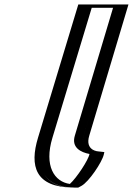

<svg xmlns="http://www.w3.org/2000/svg" viewBox="-20 -845 599 865"><path d="M311 0C181 0 133.9 -86 176.4 -225L357.8 -825H533.8L357.2 -234C337.4 -169.4 408 -163.9 418.4 -163C448.2 -160.5 341.6 0 311 0ZM314.5 -15C193.5 -15.8 150.9 -92.7 191.4 -225L368.3 -810H514.4L342.2 -234C320 -161.5 390.6 -150.4 407.5 -148.5C400.8 -118.1 334.1 -25.4 314.5 -15ZM314.5 -15C334.1 -25.4 400.8 -118.1 407.5 -148.5C390.6 -150.4 320 -161.5 342.2 -234L514.4 -810H368.3L191.4 -225C150.9 -92.7 193.5 -15.8 314.5 -15ZM314.2 0 318.7 -2.4C349.4 -18.7 414.7 -112.7 422.9 -149.8L425.6 -162.1L413.7 -163.4C396 -165.4 339.3 -175.5 357.2 -234.1L533.8 -825H357.8L176.4 -225C133.3 -84 181.3 -0.8 314.2 0ZM294.8 -16.3C225.4 -25.8 177.3 -96.9 216.4 -225L393.3 -810H489.4L317.2 -234C300.7 -180.3 344.1 -158.6 383.1 -151.3C378.9 -125 325.1 -43.5 294.8 -16.3ZM346.6 -7.4C380.5 -25.5 440.1 -114.8 447.7 -149L450.1 -159.9L423 -162.9C423 -162.9 361.3 -165.5 382.2 -234L558.8 -825H332.8L151.4 -225C112.3 -97.1 138.4 -1.1 309.2 0L332.5 0.1Z"/></svg>

Font: Hussar Outliner
Style: Obl
Weight: 700
Foundry: Cannot Into Space Fonts
Version: Version 0.92